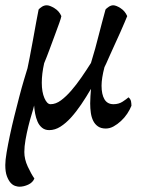

<svg xmlns="http://www.w3.org/2000/svg" viewBox="-47 -483 572 726"><path d="M130 -463Q141 -463 159 -452Q177 -441 185 -422Q184 -415 177 -395.5Q170 -376 160.5 -350.5Q151 -325 140.5 -296.5Q130 -268 120 -244Q111 -204 111 -170Q111 -135 121 -112Q131 -89 144 -89Q164 -89 183.5 -103.5Q203 -118 222.5 -140.5Q242 -163 261 -190.5Q280 -218 297 -245Q306 -274 313 -299.5Q320 -325 326 -349Q332 -373 338.5 -397Q345 -421 352 -447Q356 -452 364.5 -457.5Q373 -463 381 -463Q392 -463 409 -452Q426 -441 434 -422Q431 -415 424 -398Q417 -381 407.5 -360Q398 -339 387.5 -316Q377 -293 368.5 -274Q360 -255 354.5 -242.5Q349 -230 348 -229Q337 -187 337 -159Q337 -126 348 -107.5Q359 -89 382 -89Q402 -89 416.5 -98.5Q431 -108 439 -115Q447 -108 448.5 -99.5Q450 -91 450 -83Q444 -68 434 -53Q424 -38 410.5 -25.5Q397 -13 382.5 -5Q368 3 353 3Q335 3 323.5 -5Q312 -13 305.5 -26Q299 -39 296.5 -56Q294 -73 294 -92Q294 -106 295 -119.5Q296 -133 297 -147Q279 -116 260 -88Q241 -60 221.5 -38.5Q202 -17 181.5 -4Q161 9 139 9Q123 9 112 0Q101 -9 95 -23Q89 -37 86 -53Q83 -69 82 -84Q79 -71 72.5 -50Q66 -29 60 -4.5Q54 20 49.5 45.5Q45 71 45 92Q45 119 58 147Q71 175 83 192Q77 207 60 215Q43 223 26 223Q20 223 10.5 220Q1 217 -7 208Q-15 199 -21 183Q-27 167 -27 141Q-27 123 -22 93.5Q-17 64 -9.5 28.5Q-2 -7 7.5 -45Q17 -83 26 -117.5Q35 -152 43.5 -180.5Q52 -209 57 -225Q59 -234 65 -264.5Q71 -295 77.5 -331Q84 -367 90 -400Q96 -433 99 -447Q103 -452 111.5 -457.5Q120 -463 130 -463Z"/></svg>

Font: Vermiglione SemiBold
Style: Italic
Weight: 600
Italic angle: -11°
Version: Version 1.000